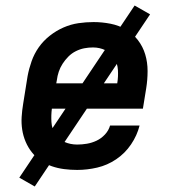

<svg xmlns="http://www.w3.org/2000/svg" viewBox="-20 -608 640 696"><path d="M260 8Q236 8 212.5 5Q189 2 167.5 -5.5Q146 -13 127.5 -26Q109 -39 95.5 -56Q82 -73 73 -94Q64 -115 60.5 -138Q57 -161 58.5 -184.5Q60 -208 64 -232L80 -332Q85 -359 94.5 -386Q104 -413 120.5 -436.5Q137 -460 160.5 -478.5Q184 -497 210.5 -508.5Q237 -520 264.5 -524Q292 -528 319 -528Q350 -528 380.5 -522Q411 -516 436.5 -501Q462 -486 480 -462.5Q498 -439 506.5 -410.5Q515 -382 515 -350.5Q515 -319 510 -288L498 -214H168Q165 -190 166.5 -165.5Q168 -141 180 -122Q192 -103 213.5 -93.5Q235 -84 260 -84Q277 -84 295 -87Q313 -90 330 -98Q347 -106 360.5 -120.5Q374 -135 379 -153H486Q477 -117 455 -84.5Q433 -52 401 -30.5Q369 -9 332.5 -0.5Q296 8 260 8ZM184 -306H405Q409 -330 407.5 -354Q406 -378 394.5 -397Q383 -416 362 -426Q341 -436 317 -436Q301 -436 285.5 -433Q270 -430 255 -422.5Q240 -415 228 -403Q216 -391 207 -377Q198 -363 193 -348Q188 -333 186 -317ZM106 68 50 36 468 -588 524 -556Z"/></svg>

Font: Iosevka Etoile SmBdObl
Style: Regular
Weight: 600
Italic angle: -9°
Designer: Belleve Invis
Foundry: Belleve Invis
Version: Version 15.5.2; ttfautohint (v1.8.4)